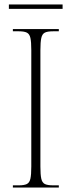

<svg xmlns="http://www.w3.org/2000/svg" viewBox="-20 -845 324 865"><path d="M38 0V-10H65Q89 -10 101 -16Q113 -22 117 -40Q121 -58 121 -95V-619Q121 -656 117 -674Q113 -692 101 -698Q89 -704 65 -704H38V-714H245V-704H219Q194 -704 182 -698Q170 -692 166 -673.5Q162 -655 162 -619V-95Q162 -58 166 -40Q170 -22 182 -16Q194 -10 219 -10H245V0ZM20 -805V-825H262V-805Z"/></svg>

Font: Noto Serif Display Condensed ExtraLight
Style: Regular
Weight: 200
Width: 3
Designer: Monotype Design Team
Foundry: Monotype Imaging Inc.
Version: Version 2.009